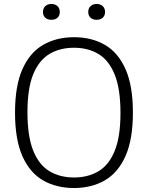

<svg xmlns="http://www.w3.org/2000/svg" viewBox="-20 -936 744 965"><path d="M352 9Q263 9 196.2 -29.5Q129.5 -68 92.5 -151.5Q55.5 -235 55.5 -370Q55.5 -505 92.8 -588.5Q130 -672 196.8 -710.5Q263.5 -749 352 -749Q440.5 -749 507.2 -710.5Q574 -672 611 -588.2Q648 -504.5 648 -370Q648 -235.5 610.8 -151.8Q573.5 -68 506.8 -29.5Q440 9 352 9ZM352 -44Q422 -44 474.5 -75Q527 -106 556.2 -177Q585.5 -248 585.5 -367.5Q585.5 -490 556.2 -561.8Q527 -633.5 474.5 -664.8Q422 -696 352 -696Q281.5 -696 229 -665Q176.5 -634 147.2 -563.2Q118 -492.5 118 -372.5Q118 -250 147.2 -178.2Q176.5 -106.5 229 -75.2Q281.5 -44 352 -44ZM465.5 -836.5Q446.5 -836.5 435 -847Q423.5 -857.5 423.5 -876Q423.5 -894 435 -905Q446.5 -916 465.5 -916Q485 -916 496.5 -905Q508 -894 508 -876Q508 -857.5 496.5 -847Q485 -836.5 465.5 -836.5ZM238.5 -836.5Q219 -836.5 207.5 -847Q196 -857.5 196 -876Q196 -894 207.5 -905Q219 -916 238.5 -916Q257.5 -916 269 -905Q280.5 -894 280.5 -876Q280.5 -857.5 269 -847Q257.5 -836.5 238.5 -836.5Z"/></svg>

Font: Encode Sans Lt
Style: Regular
Weight: 300
Designer: Multiple Designers
Foundry: Impallari Type
Version: Version 3.002; ttfautohint (v1.8.3) -l 8 -r 50 -G 200 -x 14 